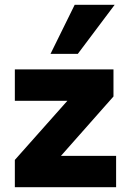

<svg xmlns="http://www.w3.org/2000/svg" viewBox="-20 -782 527 802"><path d="M42 0V-114L297 -401V-361H42V-492H454V-379L194 -85V-131H465V0ZM191 -557 292 -762H459L305 -557Z"/></svg>

Font: Nunito Sans 12pt ExtraLight 12pt Black
Style: Regular
Weight: 900
Version: Version 3.101;gftools[0.9.27]